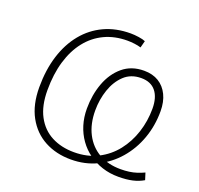

<svg xmlns="http://www.w3.org/2000/svg" viewBox="-125 -850 1031 996"><g transform="rotate(20 390.0 -352.5)"><path d="M363 8Q282 8 218.5 -26Q155 -60 118.5 -126.5Q82 -193 82 -289Q82 -385 106.5 -463Q131 -541 177 -597Q223 -653 287.5 -683Q352 -713 433 -713Q453 -713 477.5 -709.5Q502 -706 515 -700L505 -662Q489 -667 468.5 -669.5Q448 -672 430 -672Q360 -672 304 -645.5Q248 -619 208.5 -569Q169 -519 148 -448.5Q127 -378 127 -289Q127 -203 157.5 -146Q188 -89 242 -61Q296 -33 366 -33Q439 -33 496 -62Q553 -91 592 -140.5Q631 -190 651.5 -253Q672 -316 672 -384Q672 -446 644.5 -480Q617 -514 564 -514Q507 -514 470 -479Q433 -444 414.5 -389.5Q396 -335 396 -275Q396 -201 424 -146.5Q452 -92 503 -62.5Q554 -33 623 -33Q648 -33 670 -36Q692 -39 712 -45.5Q732 -52 751 -61L763 -23Q736 -7 703 0.5Q670 8 626 8Q578 8 536.5 -5.5Q495 -19 461 -43.5Q427 -68 402.5 -102.5Q378 -137 365 -179Q352 -221 352 -269Q352 -345 376 -410Q400 -475 447.5 -515Q495 -555 565 -555Q612 -555 645.5 -534.5Q679 -514 697.5 -476Q716 -438 716 -386Q716 -306 690.5 -235Q665 -164 617.5 -109Q570 -54 505.5 -23Q441 8 363 8Z"/></g></svg>

Font: Nunito Sans 12pt ExtraLight
Style: Italic
Weight: 200
Italic angle: -9°
Designer: Vernon Adams
Foundry: Vernon Adams
Version: Version 3.101;gftools[0.9.27]